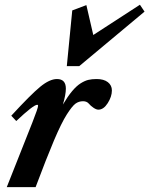

<svg xmlns="http://www.w3.org/2000/svg" viewBox="-20 -770 615 790"><path d="M254.9 -498 277.3 -727.1 335.4 -749 363.8 -626 555.7 -750.5 574.7 -722.2 306.2 -498ZM7.8 0 113.8 -267.6Q136.7 -325.7 136.7 -335Q136.7 -338.9 133.3 -338.9Q117.7 -338.9 46.9 -272L26.4 -293.9Q106 -380.4 145 -412.6Q184.1 -444.8 214.4 -444.8Q251 -444.8 251 -405.3Q251 -380.9 238.8 -339.8Q258.8 -373.5 276.6 -394.8Q294.4 -416 311.3 -426.8Q328.1 -437.5 343 -441.2Q357.9 -444.8 377.4 -444.8Q407.2 -444.8 423.8 -431.9Q440.4 -418.9 440.4 -397.9Q440.4 -372.6 423.3 -345.7Q406.2 -318.8 384.8 -318.8Q376 -318.8 364.3 -326.9Q352.5 -335 346.2 -342.8Q337.4 -353.5 321.8 -353.5Q304.2 -353.5 290.5 -343.5Q276.9 -333.5 254.9 -299.1Q232.9 -264.6 202.1 -192.1Q171.4 -119.6 126.5 0Z"/></svg>

Font: Elstob Grade
Style: Italic
Weight: 400
Italic angle: -20°
Designer: Peter S. Baker
Version: Version 1.015